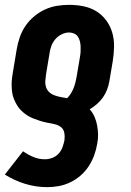

<svg xmlns="http://www.w3.org/2000/svg" viewBox="-20 -548 540 792"><path d="M175 224Q127 224 82.5 210Q38 196 0 172L75 76Q95 90 117.5 99.5Q140 109 165 109Q180 109 195 103.5Q210 98 221 86.5Q232 75 237.5 60Q243 45 246 30Q248 14 245 -1Q242 -16 230.5 -24.5Q219 -33 204 -36Q189 -39 174 -42Q159 -45 145 -49.5Q131 -54 117 -59.5Q103 -65 91 -73Q79 -81 68.5 -91Q58 -101 50.5 -113.5Q43 -126 37.5 -139.5Q32 -153 30 -168Q28 -183 28 -198.5Q28 -214 30 -229.5Q32 -245 35 -261L49 -345Q53 -369 61.5 -394Q70 -419 85 -441Q100 -463 121 -480.5Q142 -498 166 -509Q190 -520 215.5 -524Q241 -528 265 -528Q296 -528 325 -522Q354 -516 377.5 -501.5Q401 -487 418 -464Q435 -441 443 -413.5Q451 -386 450.5 -356Q450 -326 445 -295L431 -212Q428 -195 421.5 -178Q415 -161 404.5 -146Q394 -131 379.5 -118.5Q365 -106 350 -97Q362 -84 369.5 -67Q377 -50 380.5 -31.5Q384 -13 384.5 6Q385 25 381 45Q377 69 368.5 92.5Q360 116 346 137.5Q332 159 312.5 176Q293 193 270 204Q247 215 223 219.5Q199 224 175 224ZM257 -143Q266 -152 272.5 -162.5Q279 -173 283.5 -184.5Q288 -196 291 -207.5Q294 -219 296 -231L310 -314Q312 -325 312.5 -336Q313 -347 312.5 -357.5Q312 -368 309.5 -378Q307 -388 301.5 -396.5Q296 -405 286 -409.5Q276 -414 265 -414Q250 -414 234.5 -406.5Q219 -399 208 -386Q197 -373 191.5 -357.5Q186 -342 184 -326L170 -242Q168 -229 167 -215Q166 -201 170 -188.5Q174 -176 183.5 -167.5Q193 -159 205.5 -154.5Q218 -150 231 -147.5Q244 -145 257 -143Z"/></svg>

Font: Iosevka Term Curly Heavy
Style: Italic
Weight: 900
Italic angle: -9°
Designer: Belleve Invis
Foundry: Belleve Invis
Version: Version 32.3.0